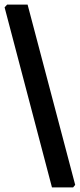

<svg xmlns="http://www.w3.org/2000/svg" viewBox="-30 -700 347 835"><path d="M196 115 -10 -668 1 -680H90L297 104L288 115Z"/></svg>

Font: Alegreya Sans
Style: Bold
Weight: 700
Designer: Juan Pablo del Peral
Foundry: Huerta Tipografica
Version: Version 2.007